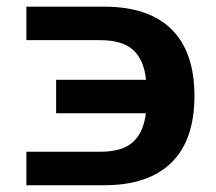

<svg xmlns="http://www.w3.org/2000/svg" viewBox="-20 -548 640 568"><path d="M58.1 -429.2V-528.3H288.1Q419.4 -528.3 487.3 -461.4Q555.2 -394.5 555.2 -264.2Q555.2 -133.8 487.1 -66.9Q418.9 0 288.1 0H58.1V-99.1H276.4Q341.3 -99.1 372.8 -127.2Q404.3 -155.3 411.6 -212.9H146V-312H412.1Q405.8 -371.1 374 -400.1Q342.3 -429.2 276.4 -429.2Z"/></svg>

Font: Cousine
Style: Bold
Weight: 700
Monospace: yes
Designer: Steve Matteson
Foundry: Ascender Corporation
Version: Version 1.20